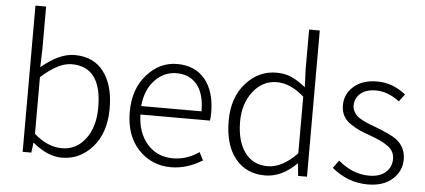

<svg xmlns="http://www.w3.org/2000/svg" viewBox="-53 -911 2303 1040"><g transform="rotate(5 1099.0 -391.0)"><path d="M314 13Q236 13 156 -54H154L147 0H100V-795H158V-567L155 -465Q252 -547 335 -547Q439 -547 494 -474Q549 -401 549 -275Q549 -143 480.5 -65Q412 13 314 13ZM309 -38Q388 -38 437.5 -103.5Q487 -169 487 -275Q487 -496 324 -496Q251 -496 158 -411V-103Q232 -38 309 -38Z M907 13Q801 13 730 -62.5Q659 -138 659 -266Q659 -391 728.5 -469Q798 -547 893 -547Q990 -547 1044.5 -481.5Q1099 -416 1099 -299Q1099 -276 1096 -257H718Q720 -159 773.5 -97.5Q827 -36 913 -36Q989 -36 1055 -82L1077 -39Q994 13 907 13ZM718 -303H1046Q1046 -398 1005.5 -447.5Q965 -497 894 -497Q826 -497 776 -444.5Q726 -392 718 -303Z M1418 13Q1316 13 1256.5 -60.5Q1197 -134 1197 -266Q1197 -391 1266 -469Q1335 -547 1433 -547Q1478 -547 1513.5 -531.5Q1549 -516 1592 -482L1588 -578V-795H1646V0H1598L1591 -67H1589Q1509 13 1418 13ZM1428 -38Q1507 -38 1588 -122V-430Q1514 -496 1439 -496Q1362 -496 1310.5 -430Q1259 -364 1259 -266Q1259 -161 1303.5 -99.5Q1348 -38 1428 -38Z M1977 13Q1869 13 1781 -60L1812 -102Q1891 -35 1980 -35Q2038 -35 2070 -63.5Q2102 -92 2102 -136Q2102 -178 2067.5 -203.5Q2033 -229 1973 -250Q1934 -264 1912 -273.5Q1890 -283 1861.5 -301.5Q1833 -320 1819.5 -345Q1806 -370 1806 -403Q1806 -464 1853 -505.5Q1900 -547 1981 -547Q2065 -547 2136 -490L2106 -450Q2042 -498 1979 -498Q1923 -498 1893.5 -471.5Q1864 -445 1864 -406Q1864 -389 1872 -374.5Q1880 -360 1889 -351Q1898 -342 1918.5 -331.5Q1939 -321 1950.5 -316.5Q1962 -312 1988 -302Q2077 -268 2107 -246Q2160 -206 2160 -139Q2160 -75 2111 -31Q2062 13 1977 13Z"/></g></svg>

Font: Noto Sans Korean Light
Style: Regular
Weight: 300
Designer: Ryoko NISHIZUKA  (kana & ideographs); Paul D. Hunt (Latin, Greek & Cyrillic); Wenlong ZHANG  (bopomofo); Sandoll Communi
Foundry: Adobe Systems Incorporated
Version: Version 1.000;PS 1;hotconv 1.0.78;makeotf.lib2.5.61930